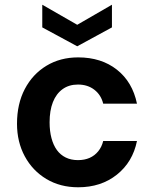

<svg xmlns="http://www.w3.org/2000/svg" viewBox="-20 -781 653 813"><path d="M311 12Q235 12 176.5 -23Q118 -58 85 -119Q52 -180 52 -257Q52 -341 85 -404Q118 -467 176.5 -502.5Q235 -538 311 -538Q409 -538 475 -486Q541 -434 560 -342H417Q408 -379 379.5 -401Q351 -423 310 -423Q272 -423 245 -403.5Q218 -384 204 -348.5Q190 -313 190 -263Q190 -226 198 -196Q206 -166 221 -145.5Q236 -125 258.5 -114Q281 -103 310 -103Q338 -103 359.5 -112.5Q381 -122 396 -140.5Q411 -159 417 -184H560Q542 -95 475 -41.5Q408 12 311 12ZM307 -585 159 -665V-761L307 -676L454 -761V-665Z"/></svg>

Font: DM Sans 9pt
Style: Bold
Weight: 700
Version: Version 4.004;gftools[0.9.30]